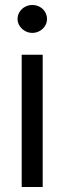

<svg xmlns="http://www.w3.org/2000/svg" viewBox="-20 -750 258 770"><path d="M67 -530.4H151.2V0H67ZM50.4 -674Q50.4 -689.2 58.7 -702.3Q67 -715.5 80.5 -722.7Q93.9 -730 109.8 -730Q125.3 -730 139 -722.7Q152.6 -715.5 160.6 -702.3Q168.5 -689.2 168.5 -674Q168.5 -658.8 160.6 -646.1Q152.6 -633.3 139 -625.7Q125.3 -618.1 109.8 -618.1Q93.9 -618.1 80.5 -625.7Q67 -633.3 58.7 -646.1Q50.4 -658.8 50.4 -674Z"/></svg>

Font: Pretendard Variable
Style: Regular
Weight: 400
Designer: Base glyphs from Inter by Rasmus Andersson; Hangul glyphs from Noto Sans CJK(Source Han Sans) by Jang Soo-young and Kang
Foundry: Kil Hyung-jin
Version: Version 1.100;FEAKit 1.0